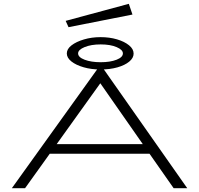

<svg xmlns="http://www.w3.org/2000/svg" viewBox="-20 -983 1040 1003"><path d="M887 0 761 -180H240L111 0H42L497 -634H513L958 0ZM504 -548 276 -230H726ZM505 -620Q457 -620 417 -631.5Q377 -643 353 -662Q329 -681 329 -704Q329 -727 353.5 -746Q378 -765 418.5 -777Q459 -789 505 -789Q552 -789 591 -777.5Q630 -766 654 -746.5Q678 -727 678 -703Q678 -680 655 -661Q632 -642 593 -631Q554 -620 505 -620ZM506 -658Q556 -658 589 -671Q622 -684 622 -704Q622 -723 589 -737Q556 -751 506 -751Q456 -751 422 -737Q388 -723 388 -704Q388 -684 422 -671Q456 -658 506 -658ZM338 -841 323 -874 653 -963 672 -907Z"/></svg>

Font: Inconsolata UltraExpanded Light
Style: Regular
Weight: 300
Width: 9
Monospace: yes
Designer: Raph Levien, Cyreal, Brenton Simpson
Foundry: Raph Levien, Cyreal, Google
Version: Version 3.001; ttfautohint (v1.8.2.53-6de2)